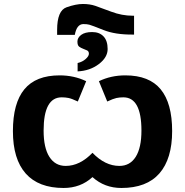

<svg xmlns="http://www.w3.org/2000/svg" viewBox="-20 -935 930 965"><path d="M370.1 -576.2V-618.2Q394.5 -624 410.6 -638.4Q426.8 -652.8 426.8 -665Q426.8 -677.2 417.7 -681.6Q408.7 -686 397.9 -689.9Q387.2 -693.8 378.2 -700.2Q369.1 -706.5 369.1 -726.1Q369.1 -745.6 388.2 -759.8Q407.2 -773.9 443.4 -773.9Q479.5 -773.9 500.2 -752.2Q521 -730.5 521 -688.5Q521 -646.5 476.6 -612.8Q432.1 -579.1 370.1 -576.2ZM653.8 -856V-761.2H646Q558.6 -760.7 500 -784.2Q441.4 -807.6 429.2 -810.8Q417 -814 399.4 -814Q365.7 -814 356 -759.8H267.1V-784.2Q267.1 -881.8 314.5 -898.4Q361.8 -915 396.5 -915Q431.2 -915 458.5 -905.8Q485.8 -896.5 539.3 -876.2Q592.8 -856 647 -856ZM299.8 9.8Q173.8 9.8 109.4 -62.7Q44.9 -135.3 44.9 -275.9Q44.9 -416.5 102.5 -486.3Q160.2 -556.2 279.8 -556.2Q352.5 -556.2 413.1 -526.9L371.1 -424.8Q340.3 -439.5 324.2 -442.6Q308.1 -445.8 290 -445.8Q199.2 -445.8 199.2 -278.8Q199.2 -191.9 228.3 -146.5Q257.3 -101.1 310.1 -101.1Q381.3 -101.1 444.8 -167Q508.3 -101.1 580.1 -101.1Q633.3 -101.1 662.1 -146.7Q690.9 -192.4 690.9 -278.8Q690.9 -445.8 600.1 -445.8Q581.1 -445.8 565.2 -442.4Q549.3 -439 519 -424.8L477.1 -526.9Q537.6 -556.2 609.9 -556.2Q730 -556.2 787.6 -486.1Q845.2 -416 845.2 -276.4Q845.2 -136.7 781.2 -63.5Q717.3 9.8 589.8 9.8Q505.4 9.8 444.8 -44.9Q385.3 9.8 299.8 9.8Z"/></svg>

Font: OpenSans-Bold
Style: Bold
Weight: 700
Foundry: Ascender Corporation
Version: Version 1.10